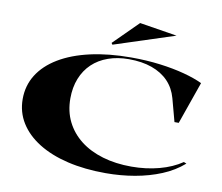

<svg xmlns="http://www.w3.org/2000/svg" viewBox="-97 -1063 1385 1197"><g transform="rotate(10 595.0 -464.5)"><path d="M1131 -131Q1073 -80 995.5 -48Q918 -16 829 -0.5Q740 15 645 15Q512 15 404 -10.5Q296 -36 218 -84.5Q140 -133 98 -200.5Q56 -268 56 -351Q56 -436 99 -504.5Q142 -573 223.5 -622Q305 -671 420 -697Q535 -723 678 -723Q776 -723 861.5 -712Q947 -701 1016.5 -682.5Q1086 -664 1134 -641L1040 -373H1013L974 -518Q957 -580 916 -622.5Q875 -665 812 -687.5Q749 -710 666 -710Q594 -710 535 -689Q476 -668 434.5 -628.5Q393 -589 370.5 -532.5Q348 -476 348 -406Q348 -324 380.5 -259Q413 -194 472 -148Q531 -102 613.5 -77.5Q696 -53 796 -53Q889 -53 971.5 -75Q1054 -97 1114 -138ZM548 -781 541 -791 695 -944 932 -906Z"/></g></svg>

Font: Kalnia Expanded Medium
Style: Regular
Weight: 500
Width: 7
Designer: Frida Medrano
Foundry: Frida Medrano
Version: Version 1.105